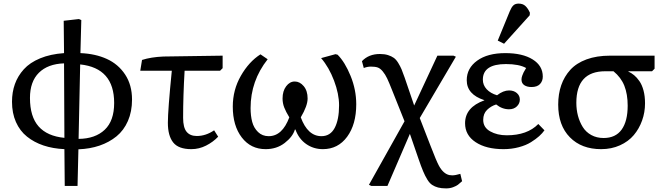

<svg xmlns="http://www.w3.org/2000/svg" viewBox="-20 -817 3707 1070"><path d="M340.8 219.2 338.9 14.2Q274.9 11.2 222.4 -6.3Q169.9 -23.9 130.4 -55.7Q90.8 -87.4 68.8 -137Q46.9 -186.5 46.9 -250Q46.9 -303.2 63 -348.4Q79.1 -393.6 112.8 -430.9Q146.5 -468.3 203.6 -491.9Q260.7 -515.6 336.9 -521L335 -701.2L419.9 -710.9L433.1 -705.1L428.2 -521Q511.7 -517.6 575.4 -488.5Q639.2 -459.5 677.5 -401.4Q715.8 -343.3 715.8 -262.2Q715.8 -195.3 692.9 -142.8Q669.9 -90.3 629.2 -57.1Q588.4 -23.9 534.9 -5.6Q481.4 12.7 417 15.1L412.1 219.2ZM338.9 -48.8 336.9 -463.9Q246.6 -460.9 196.8 -411.6Q147 -362.3 147 -271Q147 -167 195.1 -112.5Q243.2 -58.1 338.9 -48.8ZM418 -43Q510.7 -43.9 563.5 -93.8Q616.2 -143.6 616.2 -243.2Q616.2 -438 426.8 -458Z M1046.4 14.2Q974.6 14.2 945.1 -23.2Q915.5 -60.5 915.5 -132.8Q915.5 -203.1 937.5 -422.9H761.7L771.5 -482.9Q821.3 -499 890.6 -502L1220.7 -506.8V-437L1206.5 -422.9H1008.8Q1000.5 -281.7 1000.5 -160.2Q1000.5 -106.4 1019.8 -82.8Q1039.1 -59.1 1076.7 -59.1Q1127 -59.1 1173.3 -90.8L1195.8 -55.2Q1167.5 -25.4 1128.4 -5.6Q1089.4 14.2 1046.4 14.2Z M1460.4 14.2Q1377.4 14.2 1327.4 -51Q1277.3 -116.2 1277.3 -223.1Q1277.3 -315.9 1322.3 -394.5Q1367.2 -473.1 1431.6 -514.2L1471.7 -486.8Q1376.5 -366.2 1376.5 -214.8Q1376.5 -171.4 1385.5 -137.7Q1394.5 -104 1418.2 -81.1Q1441.9 -58.1 1477.5 -58.1Q1553.2 -58.1 1592.3 -163.1Q1573.2 -194.3 1564 -218Q1554.7 -241.7 1554.7 -268.1Q1554.7 -309.6 1574.7 -336.2Q1594.7 -362.8 1622.6 -362.8Q1650.9 -362.8 1672.6 -336.9Q1694.3 -311 1694.3 -268.1Q1694.3 -227.5 1656.2 -163.1Q1694.8 -58.1 1771.5 -58.1Q1820.8 -58.1 1845.2 -104.2Q1869.6 -150.4 1869.6 -230Q1869.6 -293.5 1841.6 -367.7Q1813.5 -441.9 1769.5 -493.2L1849.6 -515.1L1861.3 -512.2Q1902.3 -471.2 1933.8 -394Q1965.3 -316.9 1965.3 -235.8Q1965.3 -124 1914.6 -54.9Q1863.8 14.2 1779.3 14.2Q1727.1 14.2 1686 -14.6Q1645 -43.5 1626.5 -95.2H1623.5Q1611.3 -54.7 1566.7 -20.3Q1522 14.2 1460.4 14.2Z M2466.3 232.9Q2439.9 232.9 2421.4 228Q2402.8 223.1 2388.2 213.4Q2373.5 203.6 2361.1 183.1Q2348.6 162.6 2337.9 137Q2327.1 111.3 2312.5 68.8L2266.1 -65.9L2264.2 -70.8L2139.2 219.2H2049.3L2036.1 212.9L2234.4 -141.1L2166.5 -311Q2148.4 -356.9 2137.7 -379.6Q2127 -402.3 2113 -419.2Q2099.1 -436 2085 -440.9Q2070.8 -445.8 2047.4 -445.8Q2026.9 -445.8 2007.3 -438L1997.1 -476.1Q2034.7 -516.1 2097.2 -516.1Q2123 -516.1 2142.3 -510Q2161.6 -503.9 2174.6 -494.6Q2187.5 -485.4 2199 -466.8Q2210.4 -448.2 2217.8 -430.9Q2225.1 -413.6 2235.4 -383.8L2285.2 -237.8L2288.1 -229L2417.5 -506.8H2507.3L2520.5 -501L2319.3 -159.2L2378.4 -6.8Q2412.6 82.5 2426.3 106.9Q2450.7 151.4 2484.4 158.7Q2491.7 160.2 2500.5 160.2Q2517.6 160.2 2545.4 151.9L2555.2 192.9Q2540 206.5 2531.7 212.9Q2523.4 219.2 2505.6 226.1Q2487.8 232.9 2466.3 232.9Z M2789.1 -573.2 2753.9 -590.8 2820.8 -753.9Q2830.1 -776.4 2840.6 -786.6Q2851.1 -796.9 2870.1 -796.9Q2893.6 -796.9 2907.7 -783.9Q2921.9 -771 2933.1 -746.1L2932.1 -731.9ZM2786.1 14.2Q2689.5 14.2 2630.6 -24.7Q2571.8 -63.5 2571.8 -129.9Q2571.8 -219.2 2679.2 -257.8V-258.8Q2581.1 -290.5 2581.1 -370.1Q2581.1 -437 2639.2 -479Q2697.3 -521 2795.9 -521Q2892.1 -521 2948.5 -485.8Q3004.9 -450.7 3004.9 -390.1Q3004.9 -365.2 2989.3 -348.6Q2973.6 -332 2941.9 -332Q2917 -332 2901.6 -342.5Q2886.2 -353 2886.2 -374Q2886.2 -383.8 2890.4 -395.3Q2894.5 -406.7 2897.9 -413.3Q2901.4 -419.9 2912.1 -438Q2872.6 -460 2799.8 -460Q2670.9 -460 2670.9 -373Q2670.9 -342.8 2692.1 -319.8Q2713.4 -296.9 2750 -286.1Q2784.7 -313 2816.9 -313Q2843.3 -313 2860.1 -298.6Q2877 -284.2 2877 -262.2Q2877 -240.2 2860.4 -224.1Q2843.8 -208 2816.9 -208Q2778.3 -208 2745.1 -234.9Q2715.8 -225.6 2694.3 -204.6Q2672.9 -183.6 2672.9 -148.9Q2672.9 -106.9 2711.7 -85Q2750.5 -63 2804.2 -63Q2918.5 -63 2980 -126L3014.2 -90.8Q3002.9 -74.7 2984.9 -58.3Q2966.8 -42 2939.2 -24.7Q2911.6 -7.3 2871.3 3.4Q2831.1 14.2 2786.1 14.2Z M3330.1 14.2Q3220.7 14.2 3155.8 -52Q3090.8 -118.2 3090.8 -233.9Q3090.8 -293.5 3107.7 -342Q3124.5 -390.6 3158.4 -428Q3192.4 -465.3 3248.8 -486.1Q3305.2 -506.8 3379.9 -506.8H3627.9V-434.1L3613.8 -419.9H3481.9V-418Q3499 -410.2 3513.9 -397.9Q3528.8 -385.7 3543.2 -365.2Q3557.6 -344.7 3566.2 -313Q3574.7 -281.2 3574.7 -241.2Q3574.7 -190.9 3558.3 -145.3Q3542 -99.6 3512 -64Q3481.9 -28.3 3434.8 -7.1Q3387.7 14.2 3330.1 14.2ZM3343.8 -47.9Q3410.6 -47.9 3444.3 -94.7Q3478 -141.6 3478 -228Q3478 -292 3459.5 -338.9Q3440.9 -385.7 3398.9 -419.9H3353Q3191.9 -419.9 3191.9 -244.1Q3191.9 -206.1 3200.9 -171.9Q3210 -137.7 3227.5 -109.4Q3245.1 -81.1 3275.1 -64.5Q3305.2 -47.9 3343.8 -47.9Z"/></svg>

Font: Literata Book
Style: Regular
Weight: 400
Designer: Latin by Veronika Burian and Jose Scaglione. Greek by Irene Vlachou. Cyrillic by Vera Evstafieva
Foundry: TypeTogether
Version: Version 2.003;PS 002.003;hotconv 1.0.88;makeotf.lib2.5.64775